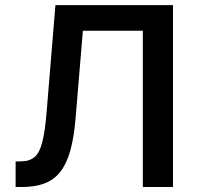

<svg xmlns="http://www.w3.org/2000/svg" viewBox="-20 -748 789 768"><path d="M42.5 0V-102.5H62Q97.2 -102.5 117.4 -119.1Q137.7 -135.7 148.9 -178.7Q160.2 -221.7 166.5 -300.3L201.7 -727.5H671.9V0H551.3V-625H311.5L282.2 -273.4Q275.9 -197.8 261.2 -145.5Q246.6 -93.3 221.4 -61Q196.3 -28.8 158.2 -14.4Q120.1 0 67.4 0Z"/></svg>

Font: Inter Cardless
Style: Medium
Weight: 500
Designer: Rasmus Andersson
Foundry: rsms
Version: Version 4.001;git-9221beed3